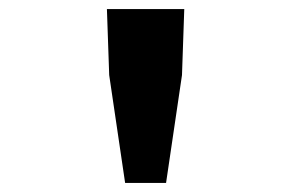

<svg xmlns="http://www.w3.org/2000/svg" viewBox="-20 -705 640 422"><path d="M255 -303 220 -540 215 -685H385L380 -540L345 -303Z"/></svg>

Font: Source Code Pro ExtraLight
Style: Bold
Weight: 700
Monospace: yes
Version: Version 1.018;hotconv 1.0.116;makeotfexe 2.5.65601